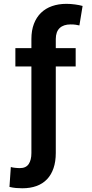

<svg xmlns="http://www.w3.org/2000/svg" viewBox="-20 -780 481 1004"><path d="M375.7 -432.5H271.7V20.2Q271.7 65 259.9 99.4Q248.2 133.9 225.9 157.3Q203.5 180.8 171 192.6Q138.5 204.5 96.9 204.5Q79.5 204.5 63.6 203.1Q47.6 201.7 29.5 197.4L36.6 93.4Q40.8 94.8 47.1 95.9Q53.3 96.9 60.2 97.7Q67.1 98.4 73.3 98.7Q79.5 99.1 83.8 99.1Q115.8 99.1 130 77.9Q144.2 56.8 144.2 20.2V-432.5H60.4V-528.4H144.2V-576Q144.2 -620.7 157.3 -655.2Q170.5 -689.6 194.4 -712.9Q218.4 -736.2 252.1 -748Q285.9 -759.9 327.4 -759.9Q349.8 -759.9 372.5 -756.7Q395.2 -753.6 411.9 -748.9L395.2 -647Q386 -649.1 375.5 -650.7Q365.1 -652.3 349.1 -652.3Q312.1 -652.3 292.1 -633.3Q272 -614.3 271.7 -576V-528.4H375.7Z"/></svg>

Font: Interop SemBd
Style: Regular
Weight: 600
Designer: Rasmus Andersson, Google, Jang Haemin
Foundry: jhaemin
Version: Version 1.008